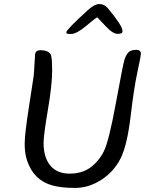

<svg xmlns="http://www.w3.org/2000/svg" viewBox="-20 -941 719 953"><path d="M333 -772.5H321.8Q309.1 -772.5 309.1 -780.8Q309.1 -793 414.6 -889.6Q448.7 -920.9 473.4 -920.9Q498 -920.9 515.6 -899.9Q587.9 -813 587.9 -787.6V-784.2Q587.9 -772.9 563.5 -772.9Q539.1 -772.9 501.5 -814Q463.9 -855 462.9 -855Q458 -855 409.2 -813.7Q360.4 -772.5 333 -772.5ZM196.3 -231.4Q196.3 -159.7 229.7 -119.4Q263.2 -79.1 325.2 -79.1Q387.2 -79.1 429 -109.9Q470.7 -140.6 495.6 -190.4Q520.5 -240.2 555.4 -430.4Q590.3 -620.6 597.7 -644.3Q605 -668 617.2 -680.7Q629.4 -693.4 654.3 -693.4L654.8 -693.8Q679.2 -693.8 679.2 -675.3Q679.2 -661.6 662.1 -583.5Q645 -505.4 628.2 -362.8Q611.3 -220.2 578.6 -154.8Q545.9 -89.4 483.4 -48.8Q420.9 -8.3 353.5 -8.3Q351.1 -8.3 348.6 -8.3Q284.7 -8.3 240.2 -20.5Q147 -45.9 114.3 -144.5Q102.5 -179.7 102.5 -227.3Q102.5 -274.9 123.8 -411.6Q145 -548.3 147 -563Q148.9 -577.6 151.1 -622.6Q153.3 -667.5 154.3 -672.9Q158.2 -691.9 180.7 -691.9Q218.3 -691.9 231 -671.9Q238.8 -659.7 238.8 -591.3Q238.8 -589.8 238.8 -588.4Q238.8 -520.5 217.8 -396.5Q196.3 -269.5 196.3 -231.4Z"/></svg>

Font: Averia Sans Libre
Style: Italic
Weight: 400
Italic angle: -7.90001°
Version: Version 1.002